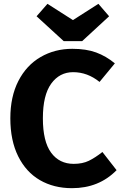

<svg xmlns="http://www.w3.org/2000/svg" viewBox="-20 -966 640 1003"><path d="M580 -635 500 -538Q437 -589 362 -589Q291 -589 247.5 -529Q204 -469 204 -348Q204 -227 247 -168.5Q290 -110 365 -110Q411 -110 444 -126Q477 -142 515 -172L589 -77Q497 17 356 17Q261 17 188.5 -25Q116 -67 75 -149.5Q34 -232 34 -348Q34 -461 76 -543Q118 -625 192 -668Q266 -711 358 -711Q430 -711 482 -692Q534 -673 580 -635ZM550 -881 409 -751H313L171 -881L228 -946L361 -861L494 -946Z"/></svg>

Font: Fira Mono
Style: Bold
Weight: 700
Monospace: yes
Designer: Carrois Corporate & Edenspiekermann AG
Foundry: Carrois Corporate GbR & Edenspiekermann AG
Version: Version 3.206